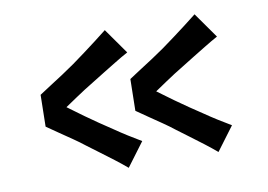

<svg xmlns="http://www.w3.org/2000/svg" viewBox="-57 -580 881 632"><g transform="rotate(-10 383.0 -264.0)"><path d="M80 -215 82 -321Q103 -335 123.5 -348Q144 -361 164.5 -374.5Q185 -388 205 -402Q226 -417 246 -432Q266 -447 286.5 -462.5Q307 -478 327 -494L387 -409Q365 -397 344 -384Q323 -371 301.5 -358Q280 -345 258 -331Q228 -313 198.5 -293Q169 -273 140 -253.5Q111 -234 80 -215ZM326 -34Q306 -51 285 -67Q264 -83 242.5 -99Q221 -115 201 -130Q182 -145 161.5 -159Q141 -173 120.5 -187Q100 -201 80 -215L82 -321Q104 -306 125.5 -290.5Q147 -275 168.5 -259Q190 -243 211.5 -227.5Q233 -212 255 -197Q278 -182 299 -167.5Q320 -153 341.5 -139.5Q363 -126 385 -113ZM380 -215 382 -321Q403 -335 423.5 -348Q444 -361 464.5 -374.5Q485 -388 505 -402Q526 -417 546 -432Q566 -447 586.5 -462.5Q607 -478 627 -494L687 -409Q665 -397 644 -384Q623 -371 601.5 -358Q580 -345 558 -331Q528 -313 498.5 -293Q469 -273 440 -253.5Q411 -234 380 -215ZM626 -34Q606 -51 585 -67Q564 -83 542.5 -99Q521 -115 501 -130Q482 -145 461.5 -159Q441 -173 420.5 -187Q400 -201 380 -215L382 -321Q404 -306 425.5 -290.5Q447 -275 468.5 -259Q490 -243 511.5 -227.5Q533 -212 555 -197Q578 -182 599 -167.5Q620 -153 641.5 -139.5Q663 -126 685 -113Z"/></g></svg>

Font: Truculenta Black
Style: Regular
Weight: 900
Version: Version 1.002